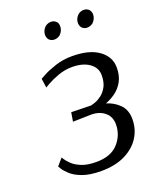

<svg xmlns="http://www.w3.org/2000/svg" viewBox="-132 -760 680 846"><g transform="rotate(-20 208.5 -337.0)"><path d="M87 -462Q87 -462 109 -474Q131 -486 167.5 -498Q204 -510 246 -510Q327 -510 371 -478Q415 -446 415 -396Q415 -357 400 -330.5Q385 -304 362.5 -288Q340 -272 316 -263Q351 -253 376.5 -227.5Q402 -202 402 -159Q402 -111 377.5 -73Q353 -35 307 -12.5Q261 10 196 10Q143 10 109 -2.5Q75 -15 56.5 -32Q38 -49 30.5 -61.5Q23 -74 23 -74L51 -106Q51 -106 57.5 -95.5Q64 -85 79.5 -70.5Q95 -56 121.5 -45.5Q148 -35 189 -35Q257 -35 291.5 -73Q326 -111 326 -162Q326 -198 301 -218.5Q276 -239 238 -239L152 -237L159 -279L248 -277H251Q257 -278 271.5 -283Q286 -288 302 -300Q318 -312 329.5 -333Q341 -354 341 -387Q341 -422 310.5 -443.5Q280 -465 230 -465Q196 -465 164.5 -453.5Q133 -442 113 -430.5Q93 -419 93 -419ZM337 -674Q350 -684 364 -684Q379 -684 389 -674Q397 -664 397 -651Q397 -631 381 -615Q368 -605 353 -605Q339 -605 329 -615Q321 -625 321 -638Q321 -658 337 -674ZM183 -674Q196 -684 211 -684Q225 -684 235 -674Q240 -670 241.5 -663.5Q243 -657 243 -651Q243 -631 227 -615Q214 -605 200 -605Q185 -605 175 -615Q167 -625 167 -638Q167 -658 183 -674Z"/></g></svg>

Font: Arsenal SC
Style: Italic
Weight: 400
Italic angle: -9.10001°
Designer: Andrij Shevchenko
Foundry: Stairsfor
Version: Version 2.001; ttfautohint (v1.8.4.7-5d5b)